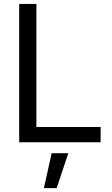

<svg xmlns="http://www.w3.org/2000/svg" viewBox="-20 -727 573 981"><path d="M78.1 -707V0H494.1V-78.1H166V-707ZM244.1 55.7 204.1 234.4H269.5L329.1 55.7Z"/></svg>

Font: Pretendard Variable
Style: Regular
Weight: 400
Designer: Base glyphs from Inter by Rasmus Andersson; Hangeul glyphs from Noto Sans CJK(Source Han Sans) by Jang Soo-young and Kan
Foundry: Kil Hyung-jin
Version: Version 1.309;Glyphs 3.2 (3225)